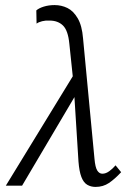

<svg xmlns="http://www.w3.org/2000/svg" viewBox="-20 -731 520 756"><path d="M356 5Q338 5 323.5 -3.5Q309 -12 300.5 -34Q292 -56 289 -95L270 -397L253 -559Q248 -611 228 -630.5Q208 -650 175 -650Q160 -651 146 -647.5Q132 -644 124 -638L123 -690Q133 -699 152.5 -705Q172 -711 195 -711Q222 -711 245.5 -699.5Q269 -688 286 -659Q303 -630 307 -580L352 -106Q355 -72 363 -59.5Q371 -47 383 -47Q397 -47 411 -57.5Q425 -68 435 -80L457 -53Q432 -26 409 -10.5Q386 5 356 5ZM3 0 279 -451 291 -379 67 0Z"/></svg>

Font: Ysabeau Office
Style: Italic
Weight: 400
Italic angle: -12°
Designer: Christian Thalmann (Catharsis Fonts)
Version: Version 2.001;gftools[0.9.30]; featfreeze: tnum,lnum,ss02